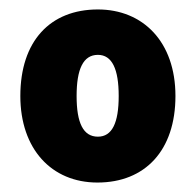

<svg xmlns="http://www.w3.org/2000/svg" viewBox="-20 -835 414 406"><path d="M351 -632C351 -747 282 -815 187 -815C86 -815 23 -748 23 -632C23 -520 89 -449 186 -449C287 -449 351 -517 351 -632ZM142 -632C142 -689 156 -719 187 -719C217 -719 231 -689 231 -632C231 -575 217 -546 187 -546C156 -546 142 -575 142 -632Z"/></svg>

Font: Noto Sans Kannada UI SemiCondensed Black
Style: Regular
Weight: 900
Width: 4
Designer: Jelle Bosma - Monotype Design Team
Foundry: Monotype Imaging Inc.
Version: Version 2.005